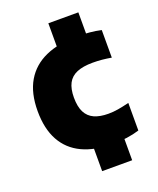

<svg xmlns="http://www.w3.org/2000/svg" viewBox="-145 -755 790 962"><g transform="rotate(-20 249.5 -274.0)"><path d="M330 10.5Q233 10.5 166.2 -21Q99.5 -52.5 64.8 -115.5Q30 -178.5 30 -273Q30 -369 67.2 -432Q104.5 -495 174.8 -526.2Q245 -557.5 345 -557.5Q380 -557.5 411.2 -554.5Q442.5 -551.5 471 -545V-398Q445 -402.5 421 -404.8Q397 -407 371.5 -407Q320 -407 287.2 -393.2Q254.5 -379.5 239.2 -350.2Q224 -321 224 -274.5Q224 -226 239.2 -196.2Q254.5 -166.5 284.5 -153Q314.5 -139.5 359.5 -139.5Q385.5 -139.5 411.2 -143.8Q437 -148 471 -156.5V-9.5Q441.5 0 405 5.2Q368.5 10.5 330 10.5ZM231 120V-26H391V120ZM231 -522.5V-668.5H391V-522.5Z"/></g></svg>

Font: Encode Sans Condensed Thin ExtraBold
Style: Regular
Weight: 800
Version: Version 3.002